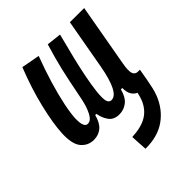

<svg xmlns="http://www.w3.org/2000/svg" viewBox="-212 -651 1010 1010"><g transform="rotate(-45 293.0 -146.0)"><path d="M280.8 234.4 275.4 141.6Q346.7 138.2 387.2 113Q427.7 87.9 447.3 39.1Q454.6 20 459.5 -3.4Q441.9 -11.2 431.2 -28.6Q420.4 -45.9 420.4 -78.1H410.2Q398.4 -31.7 372.1 -11Q345.7 9.8 312.5 9.8Q272.9 9.8 253.7 -15.6Q234.4 -41 228 -78.1H219.2Q207 -31.7 182.4 -11Q157.7 9.8 122.6 9.8Q79.6 9.8 52 -22.7Q24.4 -55.2 27.8 -133.3Q31.2 -204.1 56.4 -309.1Q81.5 -414.1 126.5 -527.3L229 -508.3Q200.7 -434.1 179.2 -362.3Q157.7 -290.5 145.5 -231.2Q133.3 -171.9 132.3 -133.8Q132.3 -123.5 133.5 -109.1Q134.8 -94.7 140.9 -83.7Q147 -72.8 160.2 -72.8Q183.1 -72.8 200.4 -106Q217.8 -139.2 227.1 -185.1Q240.7 -253.9 249.8 -297.9Q258.8 -341.8 266.4 -373.8Q273.9 -405.8 283 -438.5Q292 -471.2 305.7 -517.6L387.7 -508.3Q385.7 -498 375.7 -460.7Q365.7 -423.3 353 -371.3Q340.3 -319.3 329.1 -263.9Q317.9 -208.5 312.5 -162.1Q307.1 -112.3 312.7 -92.5Q318.4 -72.8 335.9 -72.8Q390.6 -72.8 420.4 -238.8L470.2 -517.6L576.2 -517.1L513.7 -165.5Q505.4 -118.7 512.2 -99.6Q519 -80.6 540 -80.6H554.2L543 -16.1Q538.1 10.7 532.7 34.4Q527.3 58.1 519.5 78.1Q491.2 150.4 431.9 192.6Q372.6 234.9 280.8 234.4Z"/></g></svg>

Font: Cascadia Mono PL
Style: Italic
Weight: 400
Italic angle: -10°
Monospace: yes
Designer: Aaron Bell
Foundry: Saja Typeworks
Version: Version 2404.023; ttfautohint (v1.8.4)